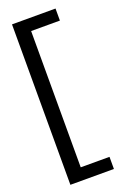

<svg xmlns="http://www.w3.org/2000/svg" viewBox="-167 -776 666 997"><g transform="rotate(-20 166.0 -277.0)"><path d="M39 167V-719.5H279.5V-653H120.5V100H279.5V167Z"/></g></svg>

Font: Anybody ExtraExpanded
Style: Regular
Weight: 400
Width: 8
Designer: Tyler Finck
Foundry: Etcetera Type Company
Version: Version 1.010; ttfautohint (v1.8.3) -l 8 -r 50 -G 200 -x 14 